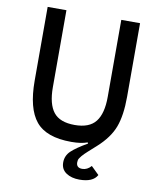

<svg xmlns="http://www.w3.org/2000/svg" viewBox="-97 -774 876 1058"><g transform="rotate(10 341.5 -244.5)"><path d="M420 209Q375 209 345.5 189Q316 169 316 131Q316 93 344 66.5Q372 40 433 5L430 -1Q395 12 340 12Q200 12 141.5 -59Q83 -130 83 -286V-698H188V-267Q188 -173 223.5 -128Q259 -83 342 -83Q424 -83 459.5 -128.5Q495 -174 495 -267V-698H600V-286Q600 -182 575.5 -116.5Q551 -51 483 10Q473 19 459.5 31Q446 43 439 49.5Q432 56 422.5 65Q413 74 409 79.5Q405 85 400 91.5Q395 98 393.5 104Q392 110 392 117Q392 148 425 148Q453 148 475 123L519 166Q496 209 420 209Z"/></g></svg>

Font: Anuphan Medium
Style: Regular
Weight: 500
Designer: Mike Abbink, Paul van der Laan, Pieter van Rosmalen, Mint Tantisuwanna
Foundry: Bold Monday; Cadson Demak
Version: Version 3.002;hotconv 1.0.109;makeotfexe 2.5.65596